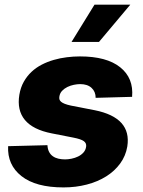

<svg xmlns="http://www.w3.org/2000/svg" viewBox="-20 -795 615 825"><path d="M14.9 -166.9 183.9 -171.2Q184.7 -154.5 190.7 -142.8Q196.7 -131 206.9 -123.8Q217 -116.5 230.5 -113.3Q244 -110.1 259.6 -110.1Q272.4 -110.1 287.3 -113.1Q302.2 -116.1 315.5 -122.5Q328.8 -128.9 338.4 -139.4Q348 -149.9 350.1 -164.8Q352.3 -179.7 340 -188.6Q327.8 -197.4 294.7 -203.8L202.4 -221.9Q121.8 -237.6 87 -279.5Q52.2 -321.4 63.2 -388.1Q68.5 -419.4 82.2 -443.7Q95.9 -468 115.4 -486.3Q134.9 -504.6 159.4 -517.2Q183.9 -529.8 211.1 -537.6Q238.3 -545.5 267 -549Q295.8 -552.6 323.5 -552.6Q438.2 -552.6 496.4 -506Q554.7 -459.5 547.6 -378.9L391 -374.6Q391 -401.3 373.4 -417.4Q355.8 -433.6 324.6 -433.6Q312.1 -433.6 297.4 -430.6Q282.7 -427.6 269.5 -421.2Q256.4 -414.8 246.8 -404.7Q237.2 -394.5 235.1 -380Q234 -373.6 235.4 -368.1Q236.9 -362.6 242.4 -357.8Q247.9 -353 258.2 -348.9Q268.5 -344.8 284.8 -341.3L387.1 -321.4Q546.5 -289.4 527 -165.5Q520.2 -125 496.4 -92.5Q472.7 -60 436.3 -37.1Q399.9 -14.2 353 -2Q306.1 10.3 252.8 10.3Q133.5 10.3 72.1 -38.4Q11 -86.6 14.9 -166.9ZM287.3 -614.7 386 -774.9H539.8L405.2 -614.7Z"/></svg>

Font: Inter P Extra Bold
Style: Italic
Weight: 800
Italic angle: 9.39999°
Designer: Rasmus Andersson
Foundry: rsms
Version: Version 3.018;git-588b23468